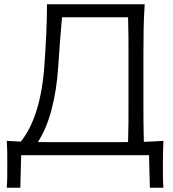

<svg xmlns="http://www.w3.org/2000/svg" viewBox="-20 -733 818 907"><path d="M12 154Q14 128 14.2 101.2Q14.5 74.5 14.5 48Q14.5 21.5 14.2 -7.2Q14 -36 12 -67.5Q43 -65.5 78 -64Q124.5 -120.5 153.2 -213Q182 -305.5 190.5 -434.5Q195.5 -507.5 198.8 -578Q202 -648.5 202 -713H663.5Q659.5 -653 658.5 -597Q657.5 -541 657.5 -475V-247Q657.5 -196 657.8 -151.8Q658 -107.5 659.5 -63Q683 -64 706 -65Q729 -66 752 -67.5Q750.5 -36 750 -7.2Q749.5 21.5 749.5 48Q749.5 74.5 749.8 101.2Q750 128 752 154H688L684 0H80L76 154ZM266 -61.5H498Q519 -61.5 541 -61.5Q563 -61.5 585 -62Q586.5 -106.5 586.8 -151Q587 -195.5 587 -247V-465Q587 -517 586.8 -561.8Q586.5 -606.5 585 -651.5H273Q267.5 -593.5 263.2 -535Q259 -476.5 255 -418Q247.5 -304.5 223.2 -214Q199 -123.5 159 -62Q186.5 -61.5 213.2 -61.5Q240 -61.5 266 -61.5Z"/></svg>

Font: Commissioner Flair Light
Style: Regular
Weight: 300
Designer: Kostas Bartsokas
Foundry: Kostas Bartsokas
Version: Version 1.000; ttfautohint (v1.8.3)